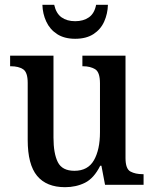

<svg xmlns="http://www.w3.org/2000/svg" viewBox="-20 -767 639 797"><path d="M250 10Q173 10 134 -37Q95 -84 95 -186V-423Q95 -467 76 -479.5Q57 -492 25 -492H22V-536H202V-196Q202 -130 220 -94Q238 -58 289 -58Q345 -58 370 -102Q395 -146 395 -218V-421Q395 -468 374.5 -480Q354 -492 325 -492H322V-536H501V-111Q501 -66 521.5 -55Q542 -44 572 -44H576V0H416L401 -79H396Q370 -27 333 -8.5Q296 10 250 10ZM292 -606Q247 -606 217 -625.5Q187 -645 172 -677.5Q157 -710 156 -747H205Q213 -711 235.5 -695Q258 -679 292 -679Q326 -679 349 -695Q372 -711 379 -747H428Q427 -710 412.5 -677.5Q398 -645 368 -625.5Q338 -606 292 -606Z"/></svg>

Font: Noto Serif Sinhala SemiCondensed Medium
Style: Regular
Weight: 500
Width: 4
Designer: Jelle Bosma - Monotype Design Team
Foundry: Monotype Imaging Inc.
Version: Version 2.007; ttfautohint (v1.8.4.7-5d5b)